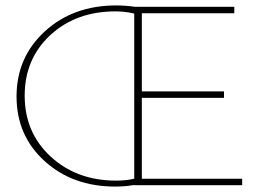

<svg xmlns="http://www.w3.org/2000/svg" viewBox="-20 -683 971 708"><path d="M503 -24H873V0H475V-1Q442 5 405 5Q248 5 144.5 -89Q41 -183 41 -327Q41 -472 145.5 -567.5Q250 -663 409 -663Q442 -663 477 -658H844V-634H503V-346H806V-322H503ZM408 -17Q446 -17 475 -24V-633Q441 -641 406 -641Q260 -641 165.5 -553.5Q71 -466 71 -330Q71 -194 167 -105.5Q263 -17 408 -17Z"/></svg>

Font: EauTestInfant Extralight
Style: Regular
Weight: 250
Designer: Christian Thalmann (Catharsis Fonts)
Version: Version 0.001;PS 000.001;hotconv 1.0.88;makeotf.lib2.5.64775